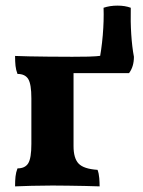

<svg xmlns="http://www.w3.org/2000/svg" viewBox="-20 -660 508 683"><path d="M33.6 3Q33.6 -17.2 35.2 -32.2Q36.8 -47.2 42.2 -61Q69.2 -61 80.4 -79.1Q91.6 -97.2 91.6 -148V-310Q91.6 -360.8 80.4 -378.9Q69.2 -397 42.2 -397Q36.8 -410.8 35.2 -425.8Q33.6 -440.8 33.6 -461Q54.4 -460 83.6 -459.5Q112.8 -459 151.9 -458.5Q191 -458 241.6 -458V-140.2Q241.6 -96.8 259.8 -77.9Q278 -59 327 -55.8Q331.8 -43 333.1 -26.7Q334.4 -10.4 334.4 3Q311.8 2 282.1 1.5Q252.4 1 222.4 0.5Q192.4 0 166.6 0Q128.4 0 92 1Q55.6 2 33.6 3ZM234.4 -399.8V-458Q267.6 -458 294.8 -458.6Q322 -459.2 346.4 -462.4V-399.8ZM331 -399.8V-432.4Q341.2 -482.4 345.6 -534.8Q350 -587.2 348.4 -632.4Q370.8 -640 397.9 -640Q425 -640 445.2 -632.4Q444 -583 446.9 -538Q449.8 -493 456.4 -458Q456.4 -422.8 439 -399.8Z"/></svg>

Font: Vollkorn
Style: Regular
Weight: 400
Designer: Friedrich Althausen
Foundry: Friedrich Althausen
Version: Version 4.104